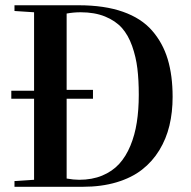

<svg xmlns="http://www.w3.org/2000/svg" viewBox="-20 -717 732 737"><path d="M23.4 -337.9V-368.7H110.8V-669.9L35.6 -674.8V-696.8H281.7Q380.9 -696.8 451.7 -671.9Q522.5 -647 563.7 -599.6Q605 -552.2 623.8 -489.7Q642.6 -427.2 642.6 -345.2Q642.6 -286.1 630.4 -235.1Q618.2 -184.1 591.6 -140.4Q564.9 -96.7 525.1 -65.7Q485.4 -34.7 427.5 -17.3Q369.6 0 297.9 0H35.6V-22L110.8 -26.9V-337.9ZM235.8 -31.7Q262.2 -26.9 283.7 -26.9Q333.5 -26.9 372.3 -43Q411.1 -59.1 437.3 -87.6Q463.4 -116.2 480.5 -157.5Q497.6 -198.7 505.1 -247.1Q512.7 -295.4 512.7 -353Q512.7 -409.7 507.3 -454.1Q502 -498.5 487.1 -540.5Q472.2 -582.5 447.8 -609.9Q423.3 -637.2 383.3 -653.6Q343.3 -669.9 289.6 -669.9Q262.2 -669.9 235.8 -665V-372.1H336.9V-337.9H235.8Z"/></svg>

Font: Vidaloka
Style: Regular
Weight: 400
Designer: Cyreal (www.cyreal.org)
Foundry: Cyreal (www.cyreal.org)
Version: Version 1.011